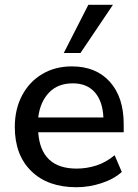

<svg xmlns="http://www.w3.org/2000/svg" viewBox="-20 -775 577 804"><path d="M300 9Q180 9 111 -58.5Q42 -126 42 -243Q42 -318 72.5 -375.5Q103 -433 157 -465Q211 -497 281 -497Q382 -497 440 -432.5Q498 -368 498 -255V-221H140Q151 -69 301 -69Q343 -69 383.5 -82Q424 -95 460 -125L490 -55Q457 -25 405 -8Q353 9 300 9ZM285 -426Q222 -426 185 -387Q148 -348 140 -283H413Q410 -351 377 -388.5Q344 -426 285 -426ZM247 -553 350 -755H453L317 -553Z"/></svg>

Font: Nunito Sans SemiBold
Style: Regular
Weight: 600
Designer: Vernon Adams
Foundry: Vernon Adams
Version: Version 3.101; ttfautohint (v1.8.4.7-5d5b);gftools[0.9.27]